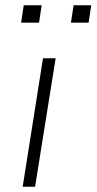

<svg xmlns="http://www.w3.org/2000/svg" viewBox="-20 -708 366 728"><path d="M66 0 143 -487H191L113 0ZM249 -622 259 -688H326L316 -622ZM60 -622 70 -688H138L128 -622Z"/></svg>

Font: Nunito Sans 10pt SemiExpanded ExtraLight
Style: Italic
Weight: 250
Width: 6
Italic angle: -9°
Designer: Vernon Adams
Foundry: Vernon Adams
Version: Version 3.101;gftools[0.9.27]